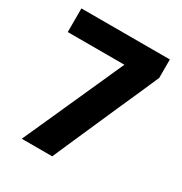

<svg xmlns="http://www.w3.org/2000/svg" viewBox="-162 -807 875 925"><g transform="rotate(30 275.0 -344.0)"><path d="M90 0Q118.5 -63 147 -126.2Q175.5 -189.5 203 -251L290 -444.5Q302.5 -472.5 315 -500.5Q327.5 -528 340 -556H25V-687.5H517V-585Q491.5 -527.5 467.5 -472Q443 -416.5 417 -358.5L359.5 -228Q334.5 -171 309.5 -114.5Q284.5 -57.5 259.5 0Z"/></g></svg>

Font: Heraclito
Style: Bold
Weight: 700
Designer: Kostas Bartsokas (font) & Cristiano Sobral (main changes)
Foundry: Kostas Bartsokas (font) & Cristiano Sobral (main changes)
Version: Version 1.00;July 8, 2020;FontCreator 13.0.0.2655 64-bit